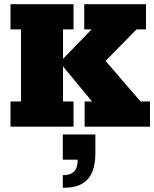

<svg xmlns="http://www.w3.org/2000/svg" viewBox="-20 -603 734 914"><path d="M30 0V-120H80V-463H30V-583H330V-463H280V-323L416 -463H381V-583H675V-463H630L454 -284V-346L649 -120H694V0H383V-120H418L280 -287V-120H330V0ZM279 291V231Q315 231 332.5 213.5Q350 196 350 157H279V37H434V128Q434 177 420 213.5Q406 250 372.5 270.5Q339 291 279 291Z"/></svg>

Font: Rokkitt Black
Style: Regular
Weight: 900
Designer: Vernon Adams
Foundry: Vernon Adams
Version: Version 3.103